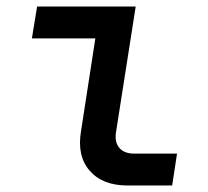

<svg xmlns="http://www.w3.org/2000/svg" viewBox="-20 -570 640 590"><path d="M372 0Q295 0 255.5 -45.5Q216 -91 229 -167L273 -452H78L94 -550H397L337 -167Q331 -135 346 -116.5Q361 -98 392 -98H524L509 0Z"/></svg>

Font: JetBrains Mono NL SemiBold
Style: Italic
Weight: 600
Italic angle: -9°
Monospace: yes
Designer: Philipp Nurullin, Konstantin Bulenkov
Foundry: JetBrains
Version: Version 2.305; ttfautohint (v1.8.4.7-5d5b)